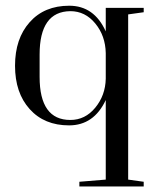

<svg xmlns="http://www.w3.org/2000/svg" viewBox="-20 -437 545 681"><path d="M355.1 200V-82.1Q312.8 7.7 225 7.7Q137.2 7.7 85.3 -50Q33.3 -107.7 33.3 -203.8Q33.3 -300 85.3 -358.3Q137.2 -416.7 225.6 -416.7Q314.1 -416.7 355.1 -325.6V-409H489.7V-393.6L434.6 -385.9V200L489.7 207.7V224.4H261.5V207.7ZM120.5 -243.6V-164.1Q120.5 -11.5 229.5 -11.5Q282.1 -11.5 317.9 -55.1Q353.8 -98.7 355.1 -157.7V-248.7Q353.8 -310.3 317.9 -353.8Q282.1 -397.4 229.5 -397.4Q120.5 -396.2 120.5 -243.6Z"/></svg>

Font: Suranna
Style: Regular
Weight: 400
Version: Version 1.0.5; ttfautohint (v1.2.42-39fb)